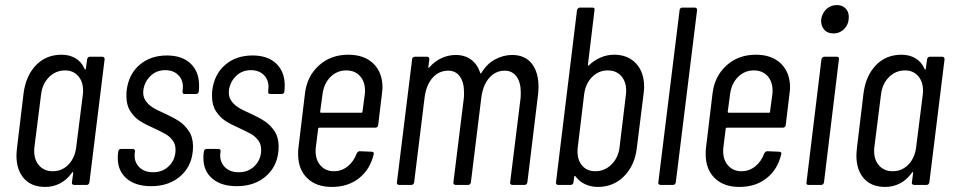

<svg xmlns="http://www.w3.org/2000/svg" viewBox="-20 -730 3766 758"><path d="M335 -506H384Q393 -506 393 -496L333 -10Q331 0 322 0H273Q268 0 265.5 -3Q263 -6 264 -10L269 -47Q269 -50 267 -50.5Q265 -51 264 -48Q244 -20 217 -6Q190 8 159 8Q104 8 74.5 -25.5Q45 -59 45 -116Q45 -125 47 -145L73 -361Q82 -431 122 -472.5Q162 -514 223 -514Q254 -514 278 -500Q302 -486 314 -458Q315 -455 317 -455.5Q319 -456 319 -459L324 -496Q326 -506 335 -506ZM281 -150 307 -356Q308 -362 308 -372Q308 -408 288.5 -430Q269 -452 237 -452Q200 -452 173.5 -425.5Q147 -399 142 -356L116 -150Q115 -144 115 -134Q115 -98 135 -76Q155 -54 188 -54Q225 -54 250.5 -80.5Q276 -107 281 -150Z M445 -106Q445 -119 446 -125L447 -132Q447 -136 450 -139Q453 -142 458 -142H504Q513 -142 513 -132L512 -126Q508 -94 528 -72Q548 -50 585 -50Q623 -50 648 -75.5Q673 -101 673 -139Q673 -161 661 -176.5Q649 -192 634 -200.5Q619 -209 585 -225Q553 -239 531.5 -253Q510 -267 494.5 -291Q479 -315 479 -351Q479 -365 480 -373Q488 -437 531 -474Q574 -511 639 -511Q699 -511 732.5 -479Q766 -447 766 -393Q766 -379 765 -372V-369Q763 -359 754 -359H709Q699 -359 701 -369V-375Q702 -379 702 -387Q702 -416 683 -434.5Q664 -453 632 -453Q598 -453 574.5 -430.5Q551 -408 546 -375Q543 -351 553.5 -334.5Q564 -318 581 -307Q598 -296 630 -282Q665 -266 687 -251.5Q709 -237 725.5 -212.5Q742 -188 742 -152Q742 -81 696 -38Q650 5 577 5Q515 5 480 -25Q445 -55 445 -106Z M783 -106Q783 -119 784 -125L785 -132Q785 -136 788 -139Q791 -142 796 -142H842Q851 -142 851 -132L850 -126Q846 -94 866 -72Q886 -50 923 -50Q961 -50 986 -75.5Q1011 -101 1011 -139Q1011 -161 999 -176.5Q987 -192 972 -200.5Q957 -209 923 -225Q891 -239 869.5 -253Q848 -267 832.5 -291Q817 -315 817 -351Q817 -365 818 -373Q826 -437 869 -474Q912 -511 977 -511Q1037 -511 1070.5 -479Q1104 -447 1104 -393Q1104 -379 1103 -372V-369Q1101 -359 1092 -359H1047Q1037 -359 1039 -369V-375Q1040 -379 1040 -387Q1040 -416 1021 -434.5Q1002 -453 970 -453Q936 -453 912.5 -430.5Q889 -408 884 -375Q881 -351 891.5 -334.5Q902 -318 919 -307Q936 -296 968 -282Q1003 -266 1025 -251.5Q1047 -237 1063.5 -212.5Q1080 -188 1080 -152Q1080 -81 1034 -38Q988 5 915 5Q853 5 818 -25Q783 -55 783 -106Z M1462 -226H1241Q1239 -226 1237.5 -225Q1236 -224 1236 -222L1227 -149Q1226 -144 1226 -133Q1226 -98 1246 -76Q1266 -54 1298 -54Q1329 -54 1353 -73.5Q1377 -93 1388 -124Q1393 -133 1400 -133L1448 -131Q1452 -131 1454.5 -128Q1457 -125 1455 -120Q1441 -61 1397.5 -26.5Q1354 8 1290 8Q1228 8 1192.5 -27Q1157 -62 1157 -121Q1157 -137 1158 -145L1184 -361Q1192 -429 1239 -471.5Q1286 -514 1355 -514Q1418 -514 1454 -479Q1490 -444 1490 -385Q1490 -377 1488 -361L1473 -236Q1471 -226 1462 -226ZM1253 -356 1244 -289Q1244 -285 1248 -285H1407Q1411 -285 1411 -289L1420 -356Q1421 -362 1421 -372Q1421 -408 1401 -430Q1381 -452 1347 -452Q1310 -452 1284 -425.5Q1258 -399 1253 -356Z M2106 -386Q2106 -368 2103 -347L2062 -10Q2060 0 2051 0H2003Q1998 0 1995.5 -3Q1993 -6 1994 -10L2035 -341Q2036 -349 2036 -365Q2036 -405 2019 -428Q2002 -451 1973 -451Q1936 -451 1911 -422Q1886 -393 1880 -343L1839 -10Q1837 0 1828 0H1779Q1774 0 1771.5 -3Q1769 -6 1770 -10L1811 -341Q1812 -349 1812 -365Q1812 -405 1795.5 -428Q1779 -451 1750 -451Q1712 -451 1687 -422Q1662 -393 1656 -343L1615 -10Q1613 0 1604 0H1555Q1551 0 1548.5 -3Q1546 -6 1547 -10L1607 -496Q1607 -500 1610 -503Q1613 -506 1618 -506H1666Q1675 -506 1675 -496L1671 -465Q1670 -463 1671.5 -462.5Q1673 -462 1675 -464Q1697 -489 1724 -501Q1751 -513 1779 -513Q1815 -513 1840 -494.5Q1865 -476 1876 -442Q1876 -440 1878 -440Q1880 -440 1881 -443Q1903 -479 1935.5 -496Q1968 -513 2002 -513Q2052 -513 2079 -479.5Q2106 -446 2106 -386Z M2523 -387Q2523 -379 2521 -361L2494 -145Q2486 -77 2444 -34.5Q2402 8 2340 8Q2314 8 2290.5 -2.5Q2267 -13 2252 -34Q2250 -36 2248.5 -35Q2247 -34 2247 -32L2244 -10Q2242 0 2233 0H2183Q2179 0 2176.5 -3Q2174 -6 2175 -10L2258 -690Q2259 -694 2262 -697Q2265 -700 2269 -700H2319Q2329 -700 2327 -690L2301 -474Q2300 -472 2302 -471Q2304 -470 2306 -473Q2327 -493 2352.5 -503.5Q2378 -514 2404 -514Q2459 -514 2491 -479.5Q2523 -445 2523 -387ZM2452 -372Q2452 -408 2432.5 -430Q2413 -452 2379 -452Q2343 -452 2317 -425.5Q2291 -399 2286 -356L2261 -149Q2260 -143 2260 -132Q2260 -97 2279 -75.5Q2298 -54 2330 -54Q2367 -54 2394 -80.5Q2421 -107 2426 -149L2451 -356Q2452 -362 2452 -372Z M2579 -10 2663 -690Q2663 -694 2666 -697Q2669 -700 2674 -700H2723Q2732 -700 2732 -690L2648 -10Q2646 0 2637 0H2588Q2583 0 2580.5 -3Q2578 -6 2579 -10Z M3071 -226H2850Q2848 -226 2846.5 -225Q2845 -224 2845 -222L2836 -149Q2835 -144 2835 -133Q2835 -98 2855 -76Q2875 -54 2907 -54Q2938 -54 2962 -73.5Q2986 -93 2997 -124Q3002 -133 3009 -133L3057 -131Q3061 -131 3063.5 -128Q3066 -125 3064 -120Q3050 -61 3006.5 -26.5Q2963 8 2899 8Q2837 8 2801.5 -27Q2766 -62 2766 -121Q2766 -137 2767 -145L2793 -361Q2801 -429 2848 -471.5Q2895 -514 2964 -514Q3027 -514 3063 -479Q3099 -444 3099 -385Q3099 -377 3097 -361L3082 -236Q3080 -226 3071 -226ZM2862 -356 2853 -289Q2853 -285 2857 -285H3016Q3020 -285 3020 -289L3029 -356Q3030 -362 3030 -372Q3030 -408 3010 -430Q2990 -452 2956 -452Q2919 -452 2893 -425.5Q2867 -399 2862 -356Z M3222 -654Q3226 -679 3243 -694.5Q3260 -710 3284 -710Q3305 -710 3318 -697Q3331 -684 3331 -663Q3331 -635 3313.5 -616.5Q3296 -598 3270 -598Q3246 -598 3233 -614Q3220 -630 3222 -654ZM3164 -10 3223 -496Q3224 -500 3227 -503Q3230 -506 3234 -506H3284Q3294 -506 3292 -496L3233 -10Q3231 0 3222 0H3172Q3162 0 3164 -10Z M3651 -506H3700Q3709 -506 3709 -496L3649 -10Q3647 0 3638 0H3589Q3584 0 3581.5 -3Q3579 -6 3580 -10L3585 -47Q3585 -50 3583 -50.5Q3581 -51 3580 -48Q3560 -20 3533 -6Q3506 8 3475 8Q3420 8 3390.5 -25.5Q3361 -59 3361 -116Q3361 -125 3363 -145L3389 -361Q3398 -431 3438 -472.5Q3478 -514 3539 -514Q3570 -514 3594 -500Q3618 -486 3630 -458Q3631 -455 3633 -455.5Q3635 -456 3635 -459L3640 -496Q3642 -506 3651 -506ZM3597 -150 3623 -356Q3624 -362 3624 -372Q3624 -408 3604.5 -430Q3585 -452 3553 -452Q3516 -452 3489.5 -425.5Q3463 -399 3458 -356L3432 -150Q3431 -144 3431 -134Q3431 -98 3451 -76Q3471 -54 3504 -54Q3541 -54 3566.5 -80.5Q3592 -107 3597 -150Z"/></svg>

Font: Barlow Condensed
Style: Italic
Weight: 400
Width: 3
Italic angle: -7°
Designer: Jeremy Tribby
Foundry: Tribby Type
Version: Version 1.408